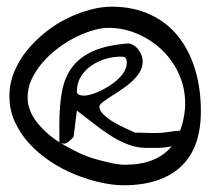

<svg xmlns="http://www.w3.org/2000/svg" viewBox="-20 -550 644 567"><path d="M7.8 -266.6Q7.8 -303.7 22 -337.9Q36.1 -372.1 59.6 -400.9Q83 -429.7 113.3 -454.1Q143.6 -478.5 177.2 -495.1Q210.9 -511.7 245.1 -521Q279.3 -530.3 309.6 -530.3Q373 -530.3 422.9 -507.3Q472.7 -484.4 505.9 -442.9Q539.1 -401.4 556.2 -344.7Q573.2 -288.1 573.2 -221.7Q573.2 -112.3 513.7 -57.6Q454.1 -2.9 345.7 -2.9Q313.5 -2.9 276.4 -11.2Q239.3 -19.5 201.7 -34.7Q164.1 -49.8 129.4 -72.8Q94.7 -95.7 67.9 -124.5Q41 -153.3 24.4 -189Q7.8 -224.6 7.8 -266.6ZM61.5 -262.7Q61.5 -242.2 68.8 -223.6Q76.2 -205.1 89.4 -188.5Q102.5 -171.9 119.6 -156.7Q136.7 -141.6 155.3 -129.9Q155.3 -131.8 155.3 -132.8V-184.6Q155.3 -238.3 163.1 -280.3Q170.9 -322.3 193.4 -352.1Q215.8 -381.8 255.9 -399.4Q295.9 -417 360.4 -421.9Q379.9 -417 390.6 -400.9Q401.4 -384.8 401.4 -367.2Q401.4 -350.6 391.6 -335.4Q381.8 -320.3 367.7 -307.6Q353.5 -294.9 336.9 -284.2Q320.3 -273.4 306.2 -264.2Q292 -254.9 282.7 -247.6Q273.4 -240.2 273.4 -235.4Q273.4 -223.6 286.6 -210.9Q299.8 -198.2 317.9 -188Q335.9 -177.7 353.5 -169.9Q371.1 -162.1 378.9 -158.2H391.6Q400.4 -158.2 409.7 -157.7Q418.9 -157.2 427.7 -157.2H439.5Q460 -157.2 477.1 -160.2Q494.1 -163.1 511.7 -164.1Q522.5 -190.4 526.4 -229.5Q529.3 -281.2 511.2 -324.7Q493.2 -368.2 460.9 -399.9Q428.7 -431.6 386.7 -449.7Q344.7 -467.8 300.8 -467.8Q278.3 -467.8 251.5 -459.5Q224.6 -451.2 198.2 -437.5Q171.9 -423.8 147.5 -404.8Q123 -385.7 104 -363.3Q85 -340.8 73.2 -315.4Q61.5 -290 61.5 -262.7ZM197.3 -145.5Q197.3 -145.5 194.8 -143.1Q192.4 -140.6 189 -137.2Q185.5 -133.8 181.6 -130.9Q177.7 -127.9 174.8 -127Q173.8 -126 172.9 -126H168.9Q163.1 -126 160.2 -127Q184.6 -112.3 210 -100.1Q235.4 -87.9 260.7 -80.6Q286.1 -73.2 309.1 -68.4Q332 -63.5 349.6 -63.5Q394.5 -63.5 429.2 -76.7Q463.9 -89.8 487.3 -118.2Q465.8 -113.3 444.3 -113.3H412.1Q384.8 -113.3 358.9 -123Q333 -132.8 307.6 -148.9Q282.2 -165 257.3 -184.6Q232.4 -204.1 207 -223.6ZM207 -280.3Q207 -272.5 213.9 -270Q220.7 -267.6 227.5 -267.6Q242.2 -267.6 264.2 -276.4Q286.1 -285.2 306.6 -298.8Q327.1 -312.5 340.8 -329.6Q354.5 -346.7 354.5 -364.3Q354.5 -373 351.6 -377.9Q348.6 -382.8 336.9 -382.8Q314.5 -382.8 291.5 -376Q268.6 -369.1 249.5 -356Q230.5 -342.8 218.8 -323.7Q207 -304.7 207 -280.3Z"/></svg>

Font: Swanky and Moo Moo Cyrillic
Style: Regular
Weight: 400
Designer: Kimberly Geswein; Denis Ignatov
Foundry: Kimberly Geswein; Denis Ignatov
Version: Version 1.003 June 27, 2018